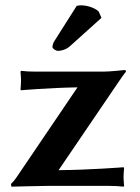

<svg xmlns="http://www.w3.org/2000/svg" viewBox="-20 -698 524 721"><path d="M271 -370 42 -32C34 -20 30 -16 21 -7L23 3C23 3 134 0 162 0H388C408 0 429 1 444 3L446 0C445 -13 444 -23 444 -32C444 -41 445 -59 446 -67L444 -70C444 -70 320 -60 200 -59L423 -387C440 -412 447 -422 453 -429C453 -433 452 -435 448 -435C443 -435 396 -429 367 -429H115C95 -429 74 -430 59 -432L57 -429C58 -416 59 -406 59 -397C59 -388 58 -370 57 -362L59 -359C59 -359 159 -368 271 -370ZM268 -676 185 -545C179 -536 177 -527 177 -521C177 -515 190 -507 198 -507C208 -507 227 -511 241 -523L361 -631L351 -654C343 -664 314 -678 284 -678C279 -678 271 -677 268 -676Z"/></svg>

Font: Libertinus Sans
Style: Bold
Weight: 700
Designer: Philipp H. Poll, Khaled Hosny
Foundry: Caleb Maclennan
Version: Version 7.050;RELEASE